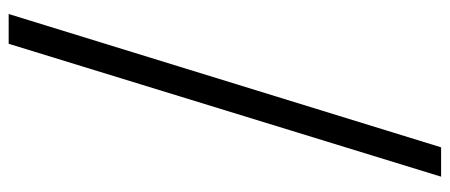

<svg xmlns="http://www.w3.org/2000/svg" viewBox="-310 -524 1013 432"><g transform="rotate(90 196.0 -307.5)"><path d="M11 179 311 -794H377L78 179Z"/></g></svg>

Font: Noto Sans KR Thin
Style: Regular
Weight: 400
Version: Version 2.004-H2;hotconv 1.0.118;makeotfexe 2.5.65603